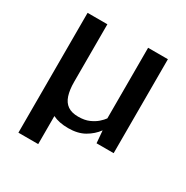

<svg xmlns="http://www.w3.org/2000/svg" viewBox="-156 -658 905 935"><g transform="rotate(30 296.5 -191.0)"><path d="M71.8 145.5V-528.3H183.1V-205.1Q183.1 -159.7 193.1 -128.9Q203.1 -98.1 225.3 -82.8Q247.6 -67.4 284.2 -67.4Q320.3 -67.4 345.2 -78.4Q370.1 -89.4 386.7 -104Q403.3 -118.7 412.1 -131.3V-528.3H523.4V0H427.2L421.4 -69.3Q397.9 -37.1 361.1 -15.9Q324.2 5.4 270 5.4Q218.3 5.4 183.1 -12.2V145.5Z"/></g></svg>

Font: Comme Medium
Style: Regular
Weight: 500
Version: Version 1.000;gftools[0.9.27]